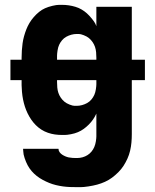

<svg xmlns="http://www.w3.org/2000/svg" viewBox="-20 -548 640 791"><path d="M298 223Q283 223 268.5 222.5Q254 222 239.5 220Q225 218 210.5 214.5Q196 211 182.5 205.5Q169 200 156 193Q143 186 131.5 177Q120 168 110.5 157Q101 146 94 133Q87 120 81.5 103.5Q76 87 76 77L75 65H221Q221 73 225.5 79Q230 85 236 89Q242 93 249 96Q256 99 263 100.5Q270 102 278.5 102.5Q287 103 292 103H298Q309 103 320 100Q331 97 340.5 91Q350 85 357 76.5Q364 68 368.5 57.5Q373 47 375 34Q377 21 377 14V-80Q371 -67 363.5 -56Q356 -45 346 -35Q336 -25 325 -17Q314 -9 301 -3.5Q288 2 272 5Q256 8 247 8H236Q221 8 206.5 6Q192 4 177.5 -1Q163 -6 150.5 -14Q138 -22 127.5 -32.5Q117 -43 108.5 -55.5Q100 -68 93.5 -81.5Q87 -95 82.5 -109Q78 -123 75 -138Q72 -153 70.5 -170Q69 -187 69 -197V-218H23V-302H69V-310Q69 -325 70 -340Q71 -355 73 -369.5Q75 -384 79 -398.5Q83 -413 88.5 -427Q94 -441 101.5 -453.5Q109 -466 119 -477.5Q129 -489 140.5 -498.5Q152 -508 165.5 -514Q179 -520 196 -524Q213 -528 223 -528H236Q250 -528 263.5 -526Q277 -524 290.5 -520Q304 -516 316 -509Q328 -502 338 -493Q348 -484 358.5 -471Q369 -458 373 -450L377 -440V-520H523V-302H577V-218H523V5Q523 22 521.5 39Q520 56 516 73Q512 90 505 105.5Q498 121 489 135Q480 149 467.5 161.5Q455 174 441.5 184Q428 194 412.5 201Q397 208 380.5 212.5Q364 217 344 220Q324 223 313 223ZM215 -302H377V-310Q377 -321 376 -332.5Q375 -344 371.5 -354.5Q368 -365 361.5 -374.5Q355 -384 346.5 -391Q338 -398 325 -403Q312 -408 305 -408H296Q285 -408 274 -405Q263 -402 253 -396.5Q243 -391 235.5 -382Q228 -373 223.5 -363Q219 -353 217 -339.5Q215 -326 215 -319ZM287 -112H296Q307 -112 318 -115Q329 -118 339 -123.5Q349 -129 356.5 -138Q364 -147 368.5 -157Q373 -167 375 -180.5Q377 -194 377 -201V-218H215V-210Q215 -199 216 -187.5Q217 -176 220.5 -165.5Q224 -155 230.5 -145.5Q237 -136 245.5 -129Q254 -122 267 -117Q280 -112 287 -112Z"/></svg>

Font: Iosevka Aile Heavy
Style: Regular
Weight: 900
Designer: Belleve Invis
Foundry: Belleve Invis
Version: Version 31.1.0; ttfautohint (v1.8.4)